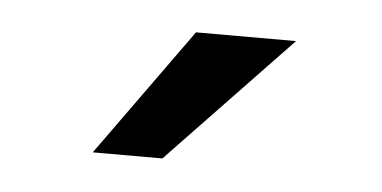

<svg xmlns="http://www.w3.org/2000/svg" viewBox="-28 -801 475 239"><g transform="rotate(5 209.5 -681.0)"><path d="M94 -601 209 -761H334L181 -601Z"/></g></svg>

Font: Syne Medium
Style: Regular
Weight: 500
Designer: Lucas Descroix
Foundry: Bonjour Monde
Version: Version 2.200; ttfautohint (v1.8.4)